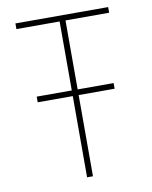

<svg xmlns="http://www.w3.org/2000/svg" viewBox="-81 -775 663 836"><g transform="rotate(-10 250.0 -357.0)"><path d="M236 0V-359H81V-384H236V-689H45V-714H455V-689H262V-384H421V-359H262V0Z"/></g></svg>

Font: Noto Sans Mono ExtraCondensed Thin
Style: Regular
Weight: 100
Width: 2
Designer: Monotype Design Team
Foundry: Monotype Imaging Inc.
Version: Version 2.014; ttfautohint (v1.8.4.7-5d5b)